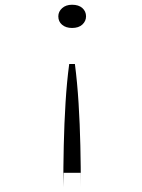

<svg xmlns="http://www.w3.org/2000/svg" viewBox="-20 -559 600 810"><path d="M296 -289Q306 -212 311.5 -123.5Q317 -35 319 56Q321 147 321 231V170H246L247 231Q247 147 249 55Q251 -37 256.5 -126Q262 -215 272 -289ZM284 -539Q312 -539 327.5 -525Q343 -511 343 -490Q343 -470 327.5 -455.5Q312 -441 284 -441Q258 -441 242 -454.5Q226 -468 226 -490Q226 -510 242 -524.5Q258 -539 284 -539Z"/></svg>

Font: Lexend Zetta ExtraLight
Style: Regular
Weight: 250
Version: Version 1.007